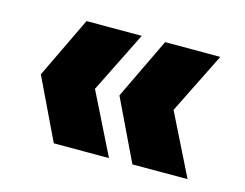

<svg xmlns="http://www.w3.org/2000/svg" viewBox="-60 -561 678 531"><g transform="rotate(15 278.5 -295.0)"><path d="M354 -120H512L425 -295L512 -470H354L270 -295ZM45 -295 129 -120H287L200 -295L287 -470H129Z"/></g></svg>

Font: Poppins
Style: Bold
Weight: 700
Designer: Ninad Kale (Devanagari), Jonny Pinhorn (Latin)
Foundry: Indian Type Foundry
Version: 4.004